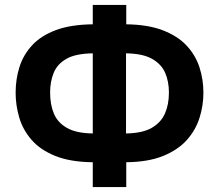

<svg xmlns="http://www.w3.org/2000/svg" viewBox="-20 -744 883 774"><path d="M354 10V-90Q263 -91 202.5 -115.5Q142 -140 107 -180.5Q72 -221 57.5 -270.5Q43 -320 43 -370Q43 -425 58.5 -474Q74 -523 109.5 -561.5Q145 -600 205 -622.5Q265 -645 354 -646V-724H489V-646Q576 -645 636 -622Q696 -599 732 -560.5Q768 -522 784 -473Q800 -424 800 -370Q800 -319 784.5 -269.5Q769 -220 733.5 -180Q698 -140 638 -115.5Q578 -91 489 -90V10ZM354 -206V-529Q285 -528 248 -507Q211 -486 196.5 -450.5Q182 -415 182 -371Q182 -322 197.5 -285.5Q213 -249 250.5 -228Q288 -207 354 -206ZM488 -206Q554 -207 591.5 -228.5Q629 -250 645 -286.5Q661 -323 661 -371Q661 -415 646 -450Q631 -485 593.5 -506.5Q556 -528 488 -529Z"/></svg>

Font: Noto Sans SemiCondensed
Style: Bold
Weight: 700
Width: 4
Designer: Monotype Design Team
Foundry: Monotype Imaging Inc.
Version: Version 2.013; ttfautohint (v1.8.4.7-5d5b)